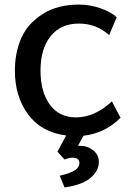

<svg xmlns="http://www.w3.org/2000/svg" viewBox="-20 -579 570 839"><path d="M506 -66H508Q441 3 345 14L321 58H327Q363 58 387.5 78Q412 98 412 128Q412 167 376 198Q340 229 262 240L241 189Q291 177 309 164Q327 151 327 134Q327 110 296 110Q283 110 262 118L231 84L269 13Q160 -1 102.5 -79.5Q45 -158 45 -270Q45 -349 73 -412.5Q101 -476 166 -517.5Q231 -559 325 -559Q371 -559 416 -544Q461 -529 490 -504L457 -426Q400 -476 325 -476Q245 -476 201 -420.5Q157 -365 157 -271Q157 -177 198 -121.5Q239 -66 312 -66Q394 -66 469 -136Z"/></svg>

Font: Martel Sans DemiBold
Style: Regular
Weight: 600
Designer: Dan Reynolds and Mathieu Réguer
Foundry: Dan Reynolds and Mathieu Réguer
Version: Version 1.001;PS 001.001;hotconv 1.0.70;makeotf.lib2.5.58329